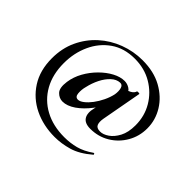

<svg xmlns="http://www.w3.org/2000/svg" viewBox="-137 -700 1003 1003"><g transform="rotate(45 364.5 -198.5)"><path d="M363 106Q279 106 211 73Q143 40 102.5 -23Q62 -86 62 -175Q62 -249 90 -309Q118 -369 166 -412.5Q214 -456 276 -479.5Q338 -503 405 -503Q488 -503 548 -470Q608 -437 641 -383.5Q674 -330 674 -268Q674 -210 646 -161.5Q618 -113 570.5 -84.5Q523 -56 464 -56Q423 -56 408 -80Q393 -104 404 -147L423 -234L457 -247Q434 -192 400.5 -148Q367 -104 330.5 -79Q294 -54 261 -54Q236 -54 217 -73.5Q198 -93 205 -143Q211 -185 232.5 -223.5Q254 -262 285 -293Q316 -324 350 -342Q384 -360 415 -360Q435 -360 453 -348.5Q471 -337 474 -311L444 -330Q459 -332 477 -342Q495 -352 499 -367Q501 -369 509 -368.5Q517 -368 517 -366L476 -142Q471 -114 478 -98Q485 -82 511 -82Q533 -82 558 -99Q583 -116 601 -150Q619 -184 619 -236Q619 -304 586.5 -359Q554 -414 498 -447Q442 -480 370 -480Q292 -480 237 -441.5Q182 -403 153 -339.5Q124 -276 124 -201Q124 -118 158 -57Q192 4 254 37.5Q316 71 399 71Q443 71 483 60.5Q523 50 566 20Q569 18 571.5 22Q574 26 572 28Q516 76 464 91Q412 106 363 106ZM311 -118Q325 -118 343 -132Q361 -146 378 -168.5Q395 -191 408.5 -219Q422 -247 428 -275Q432 -301 426.5 -319.5Q421 -338 404 -337Q379 -336 356.5 -315Q334 -294 318 -262Q302 -230 294 -194Q287 -169 289 -143.5Q291 -118 311 -118Z"/></g></svg>

Font: Cormorant Infant Light
Style: Bold Italic
Weight: 700
Italic angle: -10°
Version: Version 4.001